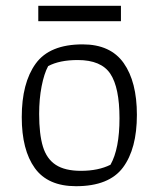

<svg xmlns="http://www.w3.org/2000/svg" viewBox="-20 -633 547 662"><path d="M112 -613H397V-560H112ZM55 -229Q55 -347 103 -413.5Q151 -480 265 -480Q361 -480 406.5 -415.5Q452 -351 452 -237Q452 -120 404 -55.5Q356 9 242 9Q145 9 100 -53.5Q55 -116 55 -229ZM361 -65Q392 -120 392 -225Q392 -331 360.5 -378.5Q329 -426 248 -426Q185 -426 146 -405Q132 -379 123.5 -335.5Q115 -292 115 -240Q115 -170 128 -127.5Q141 -85 172.5 -64.5Q204 -44 259 -44Q319 -44 361 -65Z"/></svg>

Font: Athiti
Style: Regular
Weight: 400
Designer: CadsonDemak Team
Foundry: CadsonDemak
Version: Version 1.033